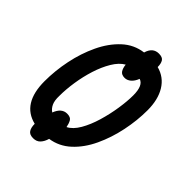

<svg xmlns="http://www.w3.org/2000/svg" viewBox="-190 -682 828 828"><g transform="rotate(45 224.5 -268.0)"><path d="M22 -156Q22 -220 35.5 -285.5Q49 -351 76 -408Q103 -465 143.5 -502.5Q184 -540 238 -547Q250 -589 287 -589Q309 -589 316.5 -577Q324 -565 324 -544Q373 -531 399 -488.5Q425 -446 425 -381Q425 -319 411.5 -254Q398 -189 371.5 -132.5Q345 -76 305 -39Q265 -2 212 6Q206 27 194 40Q182 53 161 53Q139 53 130.5 40Q122 27 122 4Q22 -20 22 -156ZM112 -156Q111 -127 119 -110Q127 -93 141 -84Q157 -126 190 -126Q212 -126 219 -113Q226 -100 229 -83Q255 -96 275 -130.5Q295 -165 308.5 -210.5Q322 -256 329 -302Q336 -348 336 -383Q336 -444 305 -453Q297 -432 284 -421Q271 -410 256 -410Q237 -410 229 -422Q221 -434 219 -454Q193 -439 173 -405.5Q153 -372 139.5 -329.5Q126 -287 119 -241.5Q112 -196 112 -156Z"/></g></svg>

Font: Noto Sans ExtraCondensed Medium
Style: Italic
Weight: 500
Width: 2
Italic angle: -12°
Designer: Monotype Design Team
Foundry: Monotype Imaging Inc.
Version: Version 2.013; ttfautohint (v1.8.4.7-5d5b)